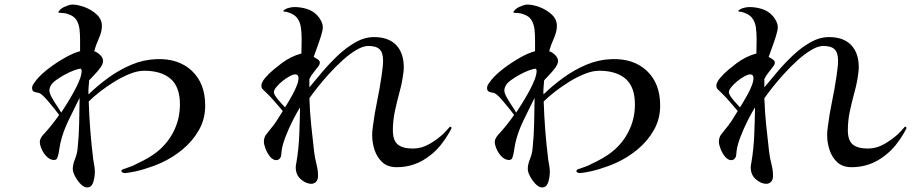

<svg xmlns="http://www.w3.org/2000/svg" viewBox="-20 -781 4040 844"><path d="M336 -479Q325 -479 305 -471.5Q285 -464 264 -452.5Q243 -441 226 -428.5Q209 -416 204 -406Q197 -394 197 -383Q197 -372 207.5 -353Q218 -334 230.5 -315.5Q243 -297 249 -286Q259 -301 274 -325Q289 -349 304 -376Q319 -403 329 -428Q339 -453 339 -471ZM882 -317Q882 -258 854.5 -209.5Q827 -161 783 -124.5Q739 -88 688 -65Q655 -50 613.5 -37.5Q572 -25 537 -21Q536 -21 530 -20.5Q524 -20 523 -21Q516 -23 514 -27.5Q512 -32 519 -36Q522 -38 530 -40Q538 -43 546.5 -46Q555 -49 563 -52Q586 -63 608.5 -74.5Q631 -86 652 -100Q708 -138 739.5 -196Q771 -254 771 -322Q771 -399 730 -434.5Q689 -470 614 -470Q585 -470 551 -456.5Q517 -443 483 -422Q449 -401 419.5 -378Q390 -355 370 -335Q372 -271 377 -207Q382 -143 390 -79Q392 -66 394.5 -52.5Q397 -39 397 -25Q397 -15 394.5 1.5Q392 18 385 30.5Q378 43 363 43Q349 43 334.5 28Q320 13 310 -6Q300 -25 300 -38Q300 -58 309.5 -81.5Q319 -105 321 -127Q327 -183 328 -239.5Q329 -296 330 -351Q307 -305 281.5 -252.5Q256 -200 245 -150Q243 -140 241.5 -130Q240 -120 238 -109Q236 -98 232 -87Q228 -76 213 -78Q198 -80 185 -93Q172 -106 164 -123.5Q156 -141 155 -155Q155 -169 164 -181Q168 -187 173 -192Q178 -197 182 -202Q198 -220 212.5 -238.5Q227 -257 240 -276Q232 -287 217 -305.5Q202 -324 187 -341.5Q172 -359 161 -367Q153 -373 147 -373.5Q141 -374 132 -377Q121 -380 121 -394Q121 -404 128.5 -414Q136 -424 141 -431Q161 -455 194.5 -480.5Q228 -506 265 -527Q302 -548 332 -556V-607Q332 -630 329.5 -652.5Q327 -675 316 -693Q305 -711 279 -719Q269 -723 259.5 -723.5Q250 -724 239 -725Q235 -727 237 -729Q244 -741 261 -750Q268 -753 279 -757Q290 -761 297 -761Q322 -761 352.5 -749.5Q383 -738 405.5 -717Q428 -696 428 -667Q428 -642 414.5 -612Q401 -582 394 -556Q407 -552 420 -539.5Q433 -527 433 -513Q433 -500 421.5 -484Q410 -468 395.5 -453Q381 -438 372 -428Q371 -413 369.5 -397.5Q368 -382 369 -366Q408 -404 456 -439Q504 -474 557.5 -496.5Q611 -519 667 -521Q764 -525 823 -470Q882 -415 882 -317Z M1277 -454Q1268 -454 1252.5 -445.5Q1237 -437 1221.5 -424.5Q1206 -412 1195 -398.5Q1184 -385 1184 -376Q1184 -368 1193.5 -354.5Q1203 -341 1215 -328.5Q1227 -316 1233 -309Q1236 -314 1245.5 -329.5Q1255 -345 1266.5 -366Q1278 -387 1285.5 -407Q1293 -427 1292 -440.5Q1291 -454 1277 -454ZM1964 -215Q1963 -214 1959 -206.5Q1955 -199 1954 -197Q1938 -169 1917.5 -143.5Q1897 -118 1871 -98Q1806 -46 1724 -46Q1685 -46 1661.5 -67Q1638 -88 1627 -120.5Q1616 -153 1616 -187Q1616 -206 1619 -224Q1626 -280 1637.5 -335Q1649 -390 1657 -445Q1659 -462 1661.5 -479.5Q1664 -497 1664 -514Q1664 -549 1649 -564Q1634 -579 1599 -579Q1576 -579 1546.5 -561.5Q1517 -544 1486 -516Q1455 -488 1426.5 -456.5Q1398 -425 1375.5 -396.5Q1353 -368 1340 -349Q1342 -290 1348 -231Q1354 -172 1361 -113Q1364 -87 1371 -60.5Q1378 -34 1378 -8Q1378 9 1369.5 18Q1361 27 1348 27Q1326 27 1303 7.5Q1280 -12 1280 -46Q1280 -51 1281 -56.5Q1282 -62 1283 -67Q1293 -126 1295.5 -187.5Q1298 -249 1299 -309Q1285 -287 1267 -251.5Q1249 -216 1235 -179.5Q1221 -143 1218 -118Q1217 -111 1216.5 -102Q1216 -93 1212 -87Q1205 -77 1195 -77Q1180 -77 1167.5 -92Q1155 -107 1147.5 -126.5Q1140 -146 1140 -159Q1140 -173 1148 -187Q1152 -193 1157 -198.5Q1162 -204 1166 -210Q1183 -230 1196.5 -250.5Q1210 -271 1223 -293Q1205 -314 1186.5 -335.5Q1168 -357 1148 -376Q1141 -383 1135 -388.5Q1129 -394 1129 -404Q1129 -419 1146 -439Q1163 -459 1184.5 -476.5Q1206 -494 1218 -503Q1238 -518 1259 -528.5Q1280 -539 1305 -546Q1305 -561 1305.5 -576.5Q1306 -592 1306 -607Q1306 -637 1302.5 -661.5Q1299 -686 1285 -703.5Q1271 -721 1238 -729Q1237 -729 1234 -729.5Q1231 -730 1229 -730Q1225 -730 1225.5 -732.5Q1226 -735 1228 -736Q1236 -743 1250 -746.5Q1264 -750 1274 -750Q1301 -750 1328 -742Q1355 -734 1374 -714Q1384 -704 1391.5 -689.5Q1399 -675 1399 -661Q1399 -648 1391 -622.5Q1383 -597 1373.5 -571.5Q1364 -546 1359 -531Q1365 -528 1375.5 -521Q1386 -514 1386 -506Q1386 -498 1379 -489Q1368 -474 1358.5 -462.5Q1349 -451 1340 -434V-397Q1364 -426 1396 -464Q1428 -502 1465 -537Q1502 -572 1542.5 -595Q1583 -618 1624 -618Q1688 -618 1721.5 -583Q1755 -548 1755 -485Q1755 -479 1754.5 -472.5Q1754 -466 1753 -460Q1748 -419 1736.5 -377Q1725 -335 1716 -293Q1707 -251 1707 -209Q1707 -163 1729 -145.5Q1751 -128 1795 -128Q1833 -128 1867.5 -148Q1902 -168 1928 -192Q1943 -207 1955 -221Q1959 -226 1962.5 -223Q1966 -220 1964 -215Z M2336 -479Q2325 -479 2305 -471.5Q2285 -464 2264 -452.5Q2243 -441 2226 -428.5Q2209 -416 2204 -406Q2197 -394 2197 -383Q2197 -372 2207.5 -353Q2218 -334 2230.5 -315.5Q2243 -297 2249 -286Q2259 -301 2274 -325Q2289 -349 2304 -376Q2319 -403 2329 -428Q2339 -453 2339 -471ZM2882 -317Q2882 -258 2854.5 -209.5Q2827 -161 2783 -124.5Q2739 -88 2688 -65Q2655 -50 2613.5 -37.5Q2572 -25 2537 -21Q2536 -21 2530 -20.5Q2524 -20 2523 -21Q2516 -23 2514 -27.5Q2512 -32 2519 -36Q2522 -38 2530 -40Q2538 -43 2546.5 -46Q2555 -49 2563 -52Q2586 -63 2608.5 -74.5Q2631 -86 2652 -100Q2708 -138 2739.5 -196Q2771 -254 2771 -322Q2771 -399 2730 -434.5Q2689 -470 2614 -470Q2585 -470 2551 -456.5Q2517 -443 2483 -422Q2449 -401 2419.5 -378Q2390 -355 2370 -335Q2372 -271 2377 -207Q2382 -143 2390 -79Q2392 -66 2394.5 -52.5Q2397 -39 2397 -25Q2397 -15 2394.5 1.5Q2392 18 2385 30.5Q2378 43 2363 43Q2349 43 2334.5 28Q2320 13 2310 -6Q2300 -25 2300 -38Q2300 -58 2309.5 -81.5Q2319 -105 2321 -127Q2327 -183 2328 -239.5Q2329 -296 2330 -351Q2307 -305 2281.5 -252.5Q2256 -200 2245 -150Q2243 -140 2241.5 -130Q2240 -120 2238 -109Q2236 -98 2232 -87Q2228 -76 2213 -78Q2198 -80 2185 -93Q2172 -106 2164 -123.5Q2156 -141 2155 -155Q2155 -169 2164 -181Q2168 -187 2173 -192Q2178 -197 2182 -202Q2198 -220 2212.5 -238.5Q2227 -257 2240 -276Q2232 -287 2217 -305.5Q2202 -324 2187 -341.5Q2172 -359 2161 -367Q2153 -373 2147 -373.5Q2141 -374 2132 -377Q2121 -380 2121 -394Q2121 -404 2128.5 -414Q2136 -424 2141 -431Q2161 -455 2194.5 -480.5Q2228 -506 2265 -527Q2302 -548 2332 -556V-607Q2332 -630 2329.5 -652.5Q2327 -675 2316 -693Q2305 -711 2279 -719Q2269 -723 2259.5 -723.5Q2250 -724 2239 -725Q2235 -727 2237 -729Q2244 -741 2261 -750Q2268 -753 2279 -757Q2290 -761 2297 -761Q2322 -761 2352.5 -749.5Q2383 -738 2405.5 -717Q2428 -696 2428 -667Q2428 -642 2414.5 -612Q2401 -582 2394 -556Q2407 -552 2420 -539.5Q2433 -527 2433 -513Q2433 -500 2421.5 -484Q2410 -468 2395.5 -453Q2381 -438 2372 -428Q2371 -413 2369.5 -397.5Q2368 -382 2369 -366Q2408 -404 2456 -439Q2504 -474 2557.5 -496.5Q2611 -519 2667 -521Q2764 -525 2823 -470Q2882 -415 2882 -317Z M3277 -454Q3268 -454 3252.5 -445.5Q3237 -437 3221.5 -424.5Q3206 -412 3195 -398.5Q3184 -385 3184 -376Q3184 -368 3193.5 -354.5Q3203 -341 3215 -328.5Q3227 -316 3233 -309Q3236 -314 3245.5 -329.5Q3255 -345 3266.5 -366Q3278 -387 3285.5 -407Q3293 -427 3292 -440.5Q3291 -454 3277 -454ZM3964 -215Q3963 -214 3959 -206.5Q3955 -199 3954 -197Q3938 -169 3917.5 -143.5Q3897 -118 3871 -98Q3806 -46 3724 -46Q3685 -46 3661.5 -67Q3638 -88 3627 -120.5Q3616 -153 3616 -187Q3616 -206 3619 -224Q3626 -280 3637.5 -335Q3649 -390 3657 -445Q3659 -462 3661.5 -479.5Q3664 -497 3664 -514Q3664 -549 3649 -564Q3634 -579 3599 -579Q3576 -579 3546.5 -561.5Q3517 -544 3486 -516Q3455 -488 3426.5 -456.5Q3398 -425 3375.5 -396.5Q3353 -368 3340 -349Q3342 -290 3348 -231Q3354 -172 3361 -113Q3364 -87 3371 -60.5Q3378 -34 3378 -8Q3378 9 3369.5 18Q3361 27 3348 27Q3326 27 3303 7.5Q3280 -12 3280 -46Q3280 -51 3281 -56.5Q3282 -62 3283 -67Q3293 -126 3295.5 -187.5Q3298 -249 3299 -309Q3285 -287 3267 -251.5Q3249 -216 3235 -179.5Q3221 -143 3218 -118Q3217 -111 3216.5 -102Q3216 -93 3212 -87Q3205 -77 3195 -77Q3180 -77 3167.5 -92Q3155 -107 3147.5 -126.5Q3140 -146 3140 -159Q3140 -173 3148 -187Q3152 -193 3157 -198.5Q3162 -204 3166 -210Q3183 -230 3196.5 -250.5Q3210 -271 3223 -293Q3205 -314 3186.5 -335.5Q3168 -357 3148 -376Q3141 -383 3135 -388.5Q3129 -394 3129 -404Q3129 -419 3146 -439Q3163 -459 3184.5 -476.5Q3206 -494 3218 -503Q3238 -518 3259 -528.5Q3280 -539 3305 -546Q3305 -561 3305.5 -576.5Q3306 -592 3306 -607Q3306 -637 3302.5 -661.5Q3299 -686 3285 -703.5Q3271 -721 3238 -729Q3237 -729 3234 -729.5Q3231 -730 3229 -730Q3225 -730 3225.5 -732.5Q3226 -735 3228 -736Q3236 -743 3250 -746.5Q3264 -750 3274 -750Q3301 -750 3328 -742Q3355 -734 3374 -714Q3384 -704 3391.5 -689.5Q3399 -675 3399 -661Q3399 -648 3391 -622.5Q3383 -597 3373.5 -571.5Q3364 -546 3359 -531Q3365 -528 3375.5 -521Q3386 -514 3386 -506Q3386 -498 3379 -489Q3368 -474 3358.5 -462.5Q3349 -451 3340 -434V-397Q3364 -426 3396 -464Q3428 -502 3465 -537Q3502 -572 3542.5 -595Q3583 -618 3624 -618Q3688 -618 3721.5 -583Q3755 -548 3755 -485Q3755 -479 3754.5 -472.5Q3754 -466 3753 -460Q3748 -419 3736.5 -377Q3725 -335 3716 -293Q3707 -251 3707 -209Q3707 -163 3729 -145.5Q3751 -128 3795 -128Q3833 -128 3867.5 -148Q3902 -168 3928 -192Q3943 -207 3955 -221Q3959 -226 3962.5 -223Q3966 -220 3964 -215Z"/></svg>

Font: Kaisei Tokumin
Style: Regular
Weight: 400
Designer: Font-Kai, 金井和夫
Foundry: KAZUO KANAI
Version: Version 5.003